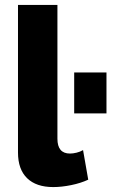

<svg xmlns="http://www.w3.org/2000/svg" viewBox="-20 -750 469 779"><path d="M53 -730H213V-187Q213 -127 264 -127Q276 -127 290.5 -130.5Q305 -134 317 -141L338 -21Q308 -7 269 1Q230 9 196 9Q127 9 90 -27Q53 -63 53 -131ZM281 -290V-456H412V-290Z"/></svg>

Font: Oxford Sans
Style: Regular
Weight: 800
Designer: Matt McInerney, Pablo Impallari, Rodrigo Fuenzalida
Foundry: Matt McInerney, Pablo Impallari, Rodrigo Fuenzalida
Version: Version 3.000g; ttfautohint (v1.5) -l 8 -r 28 -G 28 -x 14 -D